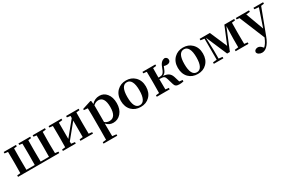

<svg xmlns="http://www.w3.org/2000/svg" viewBox="144 -1928 5331 3576"><g transform="rotate(-30 2809.0 -140.0)"><path d="M926 0V-31L856 -39C854 -96 853 -162 853 -235V-300C853 -374 854 -439 856 -496L926 -504V-535H662V-504L725 -496C726 -420 727 -355 727 -300V-235C727 -178 726 -112 725 -36H546C545 -112 544 -178 544 -235V-300C544 -355 545 -420 546 -496L609 -504V-535H356V-504L419 -496C420 -420 421 -355 421 -300V-235C421 -178 420 -112 419 -36H240C239 -112 238 -178 238 -235V-300C238 -355 239 -420 240 -496L303 -504V-535H39V-504L110 -496C111 -420 112 -355 112 -300V-235C112 -180 111 -115 110 -39L39 -31V0Z M1281 0V-31L1203 -41V-88L1453 -394V-40L1381 -31V0H1651V-31L1580 -39C1579 -115 1578 -180 1578 -235V-300C1578 -355 1579 -420 1580 -496L1651 -504V-535H1381V-504L1453 -495V-449L1203 -144V-494L1281 -504V-535H1004V-504L1075 -496C1076 -420 1077 -355 1077 -300V-235C1077 -180 1076 -115 1075 -39L1004 -31V0Z M2023 260V230L1937 220C1936 124 1935 56 1935 16V-53C1975 -7 2024 16 2082 16C2150 16 2206 -10 2250 -61C2296 -114 2319 -184 2319 -271C2319 -357 2298 -426 2256 -477C2217 -526 2166 -551 2103 -551C2035 -551 1978 -525 1933 -474L1926 -540L1912 -550L1722 -489V-464L1803 -456C1805 -408 1806 -358 1806 -306V16C1806 57 1805 125 1804 221L1728 230V260ZM2037 -48C1998 -48 1964 -60 1937 -85V-443C1971 -474 2007 -489 2044 -489C2133 -489 2178 -415 2178 -268C2178 -121 2131 -48 2037 -48Z M2481 -59C2530 -9 2595 16 2674 16C2753 16 2817 -9 2866 -59C2918 -111 2944 -181 2944 -269C2944 -356 2917 -425 2863 -478C2813 -527 2750 -551 2674 -551C2598 -551 2535 -526 2484 -477C2431 -425 2404 -356 2404 -269C2404 -181 2430 -111 2481 -59ZM2674 -21C2588 -21 2545 -103 2545 -268C2545 -432 2588 -514 2674 -514C2715 -514 2747 -494 2769 -453C2792 -411 2803 -349 2803 -268C2803 -186 2792 -124 2769 -82C2747 -41 2715 -21 2674 -21Z M3512 11C3539 11 3567 7 3596 0V-30L3528 -38L3493 -153C3466 -234 3421 -267 3316 -279C3336 -286 3352 -297 3365 -312C3379 -329 3392 -353 3403 -384C3408 -401 3415 -417 3422 -430C3445 -423 3467 -420 3487 -420C3532 -420 3564 -446 3564 -485C3564 -519 3546 -541 3511 -551C3444 -544 3407 -502 3372 -399C3357 -355 3339 -326 3320 -311C3305 -300 3284 -294 3255 -294H3228C3228 -354 3229 -421 3230 -496L3300 -504V-535H3023V-504L3094 -496C3095 -420 3096 -355 3096 -300V-235C3096 -180 3095 -115 3094 -39L3023 -31V0H3300V-31L3230 -39C3229 -115 3228 -189 3228 -260H3257C3322 -260 3347 -244 3364 -180L3398 -64C3413 -8 3440 11 3512 11Z M3708 -59C3757 -9 3822 16 3901 16C3980 16 4044 -9 4093 -59C4145 -111 4171 -181 4171 -269C4171 -356 4144 -425 4090 -478C4040 -527 3977 -551 3901 -551C3825 -551 3762 -526 3711 -477C3658 -425 3631 -356 3631 -269C3631 -181 3657 -111 3708 -59ZM3901 -21C3815 -21 3772 -103 3772 -268C3772 -432 3815 -514 3901 -514C3942 -514 3974 -494 3996 -453C4019 -411 4030 -349 4030 -268C4030 -186 4019 -124 3996 -82C3974 -41 3942 -21 3901 -21Z M4455 0V-31L4375 -40V-220L4365 -495L4560 -42H4619L4804 -493L4797 -219C4797 -160 4797 -100 4797 -40L4719 -31V0H4995V-31L4925 -39C4924 -115 4923 -180 4923 -235V-300C4923 -354 4924 -419 4925 -495L4996 -504V-535H4785L4632 -166L4473 -535H4253V-504L4334 -493V-40L4250 -31V0Z M5136 271C5174 271 5210 255 5244 223C5284 185 5319 127 5348 49L5553 -495L5618 -504V-535H5410V-504L5504 -494L5374 -110L5233 -495L5315 -504V-535H5031V-504L5090 -498L5314 46C5283 124 5248 178 5211 208L5197 192C5169 159 5140 143 5109 143C5090 143 5074 148 5060 157C5044 167 5035 181 5032 199C5033 220 5044 237 5065 251C5085 264 5109 271 5136 271Z"/></g></svg>

Font: AllPunType Bold
Style: Regular
Weight: 700
Version: 1.0